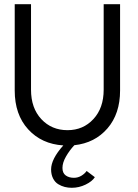

<svg xmlns="http://www.w3.org/2000/svg" viewBox="-20 -680 658 913"><path d="M321.5 213Q304 213 288 209Q272 205 256.8 195.8Q241.5 186.5 232.2 168.2Q223 150 223 125.5Q223 76.5 281 11.5Q178 5 114 -65Q50 -135 50 -249.5V-660H127.5V-253.5Q127.5 -166 176.5 -113.5Q225.5 -61 301 -61Q375.5 -61 424.2 -113.8Q473 -166.5 473 -253.5V-660H551V-249.5Q551 -139 491 -69.5Q431 0 333.5 10.5Q310.5 35 293.8 64.2Q277 93.5 277 118.5Q277 143 292.5 154.2Q308 165.5 331.5 165.5Q350.5 165.5 366.8 155.8Q383 146 392 133L431 162.5Q418.5 182.5 387 197.8Q355.5 213 321.5 213Z"/></svg>

Font: League Spartan
Style: Regular
Weight: 350
Foundry: The League of Moveable Type
Version: Version 2.002